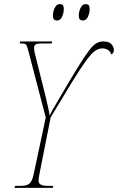

<svg xmlns="http://www.w3.org/2000/svg" viewBox="-20 -916 575 936"><path d="M51 0 53 -10H82Q111 -10 124 -21.5Q137 -33 144 -66L203 -343L119 -665Q112 -692 107.5 -698Q103 -704 86 -704H76L78 -714H235L232 -704H178Q162 -704 154 -699.5Q146 -695 146 -682Q146 -668 152 -647L192 -487Q197 -469 203 -443Q209 -417 214.5 -392.5Q220 -368 222 -353Q231 -372 246 -397Q261 -422 280 -455Q328 -537 359.5 -588Q391 -639 411.5 -666.5Q432 -694 448 -704Q464 -714 482 -714Q512 -714 523.5 -700.5Q535 -687 535 -672Q535 -658 523 -650Q517 -667 505 -673.5Q493 -680 479 -680Q461 -680 443.5 -668Q426 -656 400.5 -621.5Q375 -587 334 -520.5Q293 -454 227 -344L172 -66Q168 -47 168 -35Q168 -10 210 -10H239L237 0ZM383 -816Q375 -816 369.5 -821Q364 -826 364 -842Q364 -851 367.5 -864Q371 -877 378.5 -886.5Q386 -896 398 -896Q407 -896 412 -891Q417 -886 417 -870Q417 -854 409 -835Q401 -816 383 -816ZM257 -816Q249 -816 243.5 -821Q238 -826 238 -842Q238 -851 241.5 -864Q245 -877 252.5 -886.5Q260 -896 272 -896Q281 -896 286 -891Q291 -886 291 -872Q291 -854 283 -835Q275 -816 257 -816Z"/></svg>

Font: Noto Serif Display ExtraCondensed Thin
Style: Italic
Weight: 100
Width: 2
Italic angle: -12°
Designer: Monotype Design Team
Foundry: Monotype Imaging Inc.
Version: Version 2.009